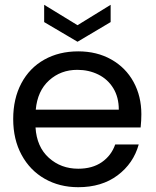

<svg xmlns="http://www.w3.org/2000/svg" viewBox="-20 -771 650 800"><path d="M566 -240H128Q133 -159 183.5 -113.5Q234 -68 306 -68Q365 -68 404.5 -95.5Q444 -123 460 -169H558Q536 -90 470 -40.5Q404 9 306 9Q228 9 166.5 -26Q105 -61 70 -125.5Q35 -190 35 -275Q35 -360 69 -424Q103 -488 164.5 -522.5Q226 -557 306 -557Q384 -557 444 -523Q504 -489 536.5 -429.5Q569 -370 569 -295Q569 -269 566 -240ZM302 -480Q233 -480 184.5 -436Q136 -392 129 -314H475Q475 -366 452 -403.5Q429 -441 389.5 -460.5Q350 -480 302 -480ZM441 -679 303 -597 164 -679V-751L303 -666L441 -751Z"/></svg>

Font: Poppins A&M
Style: Regular-A&M
Weight: 400
Designer: Ninad Kale (Devanagari), Jonny Pinhorn (Latin)
Foundry: Indian Type Foundry
Version: 4.004